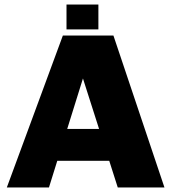

<svg xmlns="http://www.w3.org/2000/svg" viewBox="-20 -823 752 843"><path d="M10 0 256 -667H478L702 0H497L292 -642L398 -651L195 0ZM163 -117 197 -257H490L509 -117ZM272 -694V-803H412V-694Z"/></svg>

Font: Maven Pro Black
Style: Regular
Weight: 900
Designer: Joe Prince
Foundry: Joe Prince
Version: Version 2.103